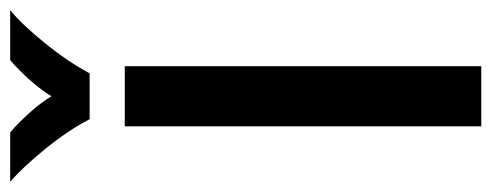

<svg xmlns="http://www.w3.org/2000/svg" viewBox="-335 -651 965 377"><g transform="rotate(-90 147.5 -462.5)"><path d="M88 -700H206V0H88ZM-21 -925H76Q95 -909 115 -886.5Q135 -864 147 -844Q159 -864 179 -886.5Q199 -909 218 -925H316Q288 -902 251.5 -857Q215 -812 192 -769H102Q79 -813 42.5 -857.5Q6 -902 -21 -925Z"/></g></svg>

Font: KoHo SemiBold
Style: Regular
Weight: 600
Designer: Cadson Demak & Katatrad Team
Foundry: Cadson Demak Co.,Ltd.
Version: Version 1.000; ttfautohint (v1.6)